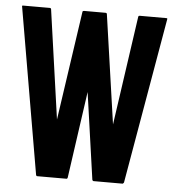

<svg xmlns="http://www.w3.org/2000/svg" viewBox="-51 -744 731 792"><g transform="rotate(5 314.5 -348.0)"><path d="M132 0Q128 0 127 -5L9 -692Q8 -696 12 -696H124Q128 -696 129 -692L193 -240L259 -692Q260 -696 265 -696H355Q359 -696 360 -692L425 -240L490 -692Q491 -696 495 -696H606Q611 -696 610 -692L491 -5Q490 -3 488 -1.5Q486 0 486 0H365Q362 0 360 -5L309 -364L258 -5Q257 0 253 0Z"/></g></svg>

Font: Staatliches
Style: Regular
Weight: 400
Designer: Brian LaRossa & Erica Carras
Foundry: Type Brut Foundry
Version: Version 1.000; ttfautohint (v1.8.2) -l 8 -r 50 -G 200 -x 14 